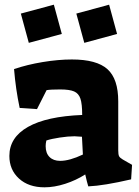

<svg xmlns="http://www.w3.org/2000/svg" viewBox="-20 -787 594 820"><path d="M20 -121Q20 -200 99.5 -245Q179 -290 331 -296Q331 -343 323.5 -365.5Q316 -388 296.5 -396.5Q277 -405 237 -405Q196 -405 179 -402L138 -321L64 -326Q47 -406 40 -492Q96 -511 162.5 -522Q229 -533 287 -533Q393 -533 439 -491.5Q485 -450 485 -354V-145Q485 -127 488.5 -120Q492 -113 504 -106L544 -83L540 -21Q424 6 357 9Q355 3 351 -12.5Q347 -28 344 -42Q305 -17 258.5 -2Q212 13 170 13Q102 13 61 -24.5Q20 -62 20 -121ZM334 -127 330 -203Q306 -205 298 -205Q271 -205 235 -199.5Q199 -194 178 -187Q175 -174 175 -163Q175 -133 191.5 -116.5Q208 -100 237 -100Q277 -100 334 -127ZM69 -729 210 -767 244 -642 103 -604ZM306 -729 446 -767 480 -642 340 -604Z"/></svg>

Font: Suez One
Style: Regular
Weight: 400
Version: Version 1.000